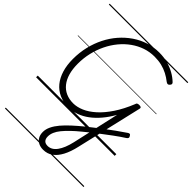

<svg xmlns="http://www.w3.org/2000/svg" viewBox="-344 -1064 1633 1633"><g transform="rotate(45 472.5 -248.0)"><path d="M477 394Q445 394 420.5 381.5Q396 369 382.5 345.5Q369 322 369 288Q369 255 385.5 220.5Q402 186 431.5 151Q461 116 502 78.5Q543 41 592 1Q647 -43 700 -83.5Q753 -124 801 -158Q849 -192 886 -217Q896 -224 903.5 -223Q911 -222 917 -210Q924 -200 921.5 -192.5Q919 -185 909 -178Q865 -150 814 -112.5Q763 -75 709 -33.5Q655 8 602 52Q560 86 527.5 117.5Q495 149 472 177Q449 205 437.5 232Q426 259 426 285Q426 314 440 329Q454 344 482 344Q529 344 563.5 297Q598 250 618 163L713 -261Q680 -202 641 -156Q602 -110 559 -78Q516 -46 469.5 -29.5Q423 -13 374 -13Q313 -13 264 -35Q215 -57 181 -98.5Q147 -140 129 -199Q111 -258 111 -331Q111 -409 128 -480Q145 -551 176.5 -613.5Q208 -676 252 -726.5Q296 -777 350 -814Q404 -851 465 -870.5Q526 -890 592 -890Q649 -890 696 -877Q743 -864 782 -842Q821 -820 851 -791Q858 -784 858 -776Q858 -768 848 -758Q839 -749 831 -750Q823 -751 813 -758Q783 -782 748.5 -800Q714 -818 674.5 -827.5Q635 -837 589 -837Q531 -837 478 -819Q425 -801 378 -767.5Q331 -734 292.5 -687.5Q254 -641 226.5 -584.5Q199 -528 184 -464.5Q169 -401 169 -332Q169 -269 183 -219.5Q197 -170 224.5 -135.5Q252 -101 291 -83.5Q330 -66 379 -66Q425 -66 475 -87.5Q525 -109 575 -154Q625 -199 671.5 -268.5Q718 -338 757 -434Q759 -445 766.5 -449.5Q774 -454 788 -454Q817 -454 812 -435L673 162Q656 238 628.5 289.5Q601 341 564 367.5Q527 394 477 394ZM0 365H945V375H0ZM0 -20H945V0H0ZM0 -505H945V-500H0ZM0 -885H945V-875H0Z"/></g></svg>

Font: Playwrite AT Guides
Style: Italic
Weight: 400
Italic angle: -13.0072°
Designer: Veronika Burian, José Scaglione
Foundry: TypeTogether
Version: Version 1.002